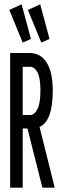

<svg xmlns="http://www.w3.org/2000/svg" viewBox="-20 -868 290 888"><path d="M27 0V-623H114Q169 -623 196.5 -577.5Q224 -532 224 -449Q224 -308 163 -281L233 0H176L107 -274H85V0ZM85 -336H119Q139 -336 153 -363Q167 -390 167 -449Q167 -509 153 -534Q139 -559 119 -559H85ZM85 -671 23 -822 80 -848 123 -688ZM171 -671 109 -822 166 -848 209 -688Z"/></svg>

Font: Inconsolata UltraCondensed Medium
Style: Regular
Weight: 500
Width: 1
Monospace: yes
Designer: Raph Levien, Cyreal, Brenton Simpson
Foundry: Raph Levien, Cyreal, Google
Version: Version 3.001; ttfautohint (v1.8.2.53-6de2)